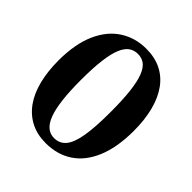

<svg xmlns="http://www.w3.org/2000/svg" viewBox="-201 -901 1061 1061"><g transform="rotate(45 329.0 -371.0)"><path d="M317 10Q251 10 200.2 -15.8Q149.5 -41.5 114.5 -90Q79.5 -138.5 61.8 -208Q44 -277.5 44 -365Q44.5 -493.5 83 -579.8Q121.5 -666 188.8 -709.2Q256 -752.5 342 -752.5Q408 -752.5 458.5 -727.8Q509 -703 543.5 -655.2Q578 -607.5 596 -538.5Q614 -469.5 614 -380.5Q613.5 -253 577 -165.8Q540.5 -78.5 474 -34.2Q407.5 10 317 10ZM329.5 -42.5Q373 -42.5 399.2 -74Q425.5 -105.5 437.5 -176.2Q449.5 -247 449.5 -365Q449.5 -461 442 -525.2Q434.5 -589.5 419.5 -628Q404.5 -666.5 382.2 -683Q360 -699.5 329.5 -699.5Q300 -699.5 277.5 -683.8Q255 -668 239.5 -631.2Q224 -594.5 216 -531.2Q208 -468 208 -374Q208 -286.5 215.5 -223.8Q223 -161 238 -121Q253 -81 276 -61.8Q299 -42.5 329.5 -42.5Z"/></g></svg>

Font: Merriweather 48pt
Style: Bold
Weight: 700
Version: Version 2.100